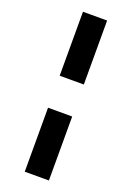

<svg xmlns="http://www.w3.org/2000/svg" viewBox="-185 -775 770 1128"><g transform="rotate(20 200.5 -211.0)"><path d="M127 -311V-711H278V-311ZM127 289V-111H278V289Z"/></g></svg>

Font: Ysabeau Office Black
Style: Regular
Weight: 900
Designer: Christian Thalmann (Catharsis Fonts)
Version: Version 2.001;gftools[0.9.30]; featfreeze: tnum,lnum,ss02